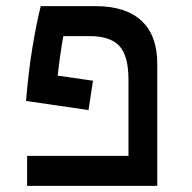

<svg xmlns="http://www.w3.org/2000/svg" viewBox="-20 -606 626 626"><path d="M283.2 -342.8 268.6 -247.1 64.9 -276.9Q72.8 -373 85.9 -452.4Q99.1 -531.7 112.8 -585.9H292.5Q390.1 -585.9 441.4 -538.1Q492.7 -490.2 492.7 -398.9V0H68.4V-97.7H398.9V-345.7Q398.9 -424.8 368.9 -456.5Q338.9 -488.3 272.5 -488.3H186.5Q182.1 -464.8 177.5 -433.3Q172.9 -401.9 168 -359.4Z"/></svg>

Font: CaskaydiaCove NFP
Style: Regular
Weight: 400
Designer: Aaron Bell
Foundry: Saja Typeworks
Version: Version 2111.001; VTT 6.35;Nerd Fonts 3.1.1